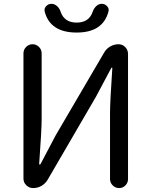

<svg xmlns="http://www.w3.org/2000/svg" viewBox="-20 -959 772 979"><path d="M149.4 0Q128.9 0 114.3 -14.2Q99.6 -28.3 99.6 -48.8V-686.5Q99.6 -706.1 113.3 -719.7Q127 -733.4 146 -733.4Q165 -733.4 178.7 -719.7Q192.4 -706.1 192.4 -686.5V-351.6Q192.4 -296.9 179.7 -122.1Q179.7 -120.1 182.1 -120.1Q184.6 -120.1 186.5 -122.1L263.7 -268.6L510.7 -690.4Q521.5 -710 541.5 -721.7Q561.5 -733.4 584 -733.4Q604.5 -733.4 618.7 -718.8Q632.8 -704.1 632.8 -683.6V-45.9Q632.8 -27.3 619.6 -13.7Q606.4 0 587.4 0Q568.4 0 554.7 -13.7Q541 -27.3 541 -45.9V-384.8Q541 -437.5 552.7 -611.3Q552.7 -614.3 550.3 -614.3Q547.9 -614.3 546.9 -611.3L468.8 -464.8L222.7 -42Q210.9 -22.5 191.4 -11.2Q171.9 0 149.4 0ZM371.1 -793Q236.3 -793 208 -899.4Q207 -903.3 207 -908.2Q207 -918 214.8 -926.8Q225.6 -939.5 242.2 -939.5Q257.8 -939.5 270.5 -928.2Q283.2 -917 289.1 -899.4Q307.6 -843.8 371.1 -843.8Q434.6 -843.8 453.1 -900.4Q459 -917 471.2 -928.2Q483.4 -939.5 499 -939.5Q515.6 -939.5 526.4 -926.8Q534.2 -918 534.2 -908.2Q534.2 -904.3 533.2 -900.4Q504.9 -793 371.1 -793Z"/></svg>

Font: Gen Jyuu GothicX Regular
Style: Regular
Weight: 400
Designer: [Source Han Sans]
Ryoko NISHIZUKA  (kana & ideographs); Paul D. Hunt (Latin, Greek & Cyrillic); Wenlong ZHANG  (bopomofo
Version: Version 1.002.20150607